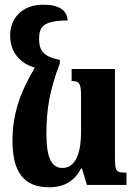

<svg xmlns="http://www.w3.org/2000/svg" viewBox="-20 -785 582 815"><path d="M189 10C253 10 298 -18 324 -70H328L349 0H517V-52C473 -52 468 -57 468 -117V-492H284V-441C317 -441 324 -433 324 -375V-226C324 -129 298 -72 245 -72C197 -72 177 -119 177 -217C177 -325 192 -405 234 -516V-531C160 -545 146 -574 146 -620C146 -669 161 -698 267 -698C265 -740 234 -765 162 -765C72 -765 23 -705 23 -635C23 -567 61 -517 128 -498C62 -388 33 -295 33 -188C33 -53 82 10 189 10Z"/></svg>

Font: Noto Serif Armenian ExtraCondensed ExtraBold
Style: Regular
Weight: 800
Width: 2
Designer: Monotype Design Team
Foundry: Monotype Imaging Inc.
Version: Version 2.008